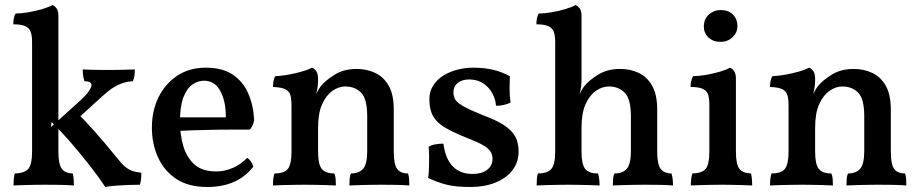

<svg xmlns="http://www.w3.org/2000/svg" viewBox="-20 -737 3672 766"><path d="M34 3Q34 -9 35 -22Q36 -35 39 -45Q79 -46 93.5 -64Q108 -82 108 -132V-569Q108 -593 103 -608.5Q98 -624 82 -632Q66 -640 33 -640Q33 -652 35 -663Q37 -674 42 -683Q63 -683 93 -688Q123 -693 149.5 -701Q176 -709 189 -717Q199 -713 206 -703Q213 -693 213 -673V-132Q213 -83 226 -64.5Q239 -46 270 -45Q273 -35 274 -21Q275 -7 275 3Q250 1 219 0.5Q188 0 156 0Q135 0 112.5 0.5Q90 1 70 1.5Q50 2 34 3ZM400 9Q378 -25 341.5 -72Q305 -119 264 -166.5Q223 -214 186 -250L183 -230L286 -323Q319 -352 332 -370Q345 -388 345 -397Q345 -405 338 -409Q331 -413 317 -413Q313 -425 311.5 -436.5Q310 -448 310 -460Q330 -459 350 -458.5Q370 -458 389 -458Q408 -458 424 -458Q443 -458 467.5 -458.5Q492 -459 518 -460Q518 -448 516.5 -435.5Q515 -423 510 -413Q490 -412 471 -406Q452 -400 432 -387.5Q412 -375 387 -352L284 -258L280 -295Q318 -257 356.5 -214Q395 -171 446 -108Q464 -85 478 -73Q492 -61 507 -55.5Q522 -50 544 -48Q544 -33 542.5 -21Q541 -9 538 0Q513 0 490 1Q467 2 444.5 3.5Q422 5 400 9Z M807 9Q732 9 683.5 -23Q635 -55 610.5 -109Q586 -163 586 -228Q586 -294 612 -348Q638 -402 686.5 -434.5Q735 -467 801 -467Q868 -467 909 -439Q950 -411 970.5 -364Q991 -317 994 -258Q990 -235 977 -220Q957 -220 922.5 -220Q888 -220 845.5 -219.5Q803 -219 758.5 -217.5Q714 -216 675 -214V-269H881Q881 -335 858.5 -375Q836 -415 794 -415Q770 -415 748 -400Q726 -385 712 -349.5Q698 -314 698 -251Q698 -201 711 -155.5Q724 -110 755 -81.5Q786 -53 843 -53Q876 -53 908.5 -67Q941 -81 966 -107Q974 -103 981.5 -92Q989 -81 990 -71Q955 -28 909.5 -9.5Q864 9 807 9Z M1143 -212V-316Q1143 -342 1138.5 -357.5Q1134 -373 1118 -381Q1102 -389 1069 -390Q1069 -402 1071 -413Q1073 -424 1078 -433Q1116 -435 1159 -445Q1202 -455 1225 -467Q1235 -463 1242 -453Q1249 -443 1249 -420ZM1551 -132Q1551 -81 1564.5 -63Q1578 -45 1608 -45Q1611 -35 1612 -24Q1613 -13 1613 3Q1591 1 1561 0.5Q1531 0 1500 0Q1479 0 1455.5 0.5Q1432 1 1411 1.5Q1390 2 1374 3Q1374 -12 1375 -24Q1376 -36 1380 -45Q1413 -45 1429 -64Q1445 -83 1445 -134V-273Q1445 -342 1421 -367Q1397 -392 1357 -392Q1332 -392 1307 -375Q1282 -358 1265.5 -322Q1249 -286 1249 -227V-132Q1249 -82 1263.5 -63.5Q1278 -45 1314 -45Q1318 -35 1319 -23.5Q1320 -12 1320 3Q1306 2 1285 1.5Q1264 1 1241 0.5Q1218 0 1196 0Q1175 0 1151.5 0.5Q1128 1 1106 1.5Q1084 2 1069 3Q1069 -12 1070.5 -24.5Q1072 -37 1075 -45Q1114 -45 1128.5 -63.5Q1143 -82 1143 -132V-316L1249 -420Q1249 -408 1247.5 -393Q1246 -378 1241 -361Q1245 -368 1249 -376Q1253 -384 1260 -393Q1278 -416 1315 -439Q1352 -462 1403 -462Q1442 -462 1476 -446.5Q1510 -431 1530.5 -395.5Q1551 -360 1551 -299Z M2014 -433Q2013 -408 2013 -381Q2013 -354 2017 -328Q2006 -322 1990.5 -318.5Q1975 -315 1959 -315Q1957 -342 1943.5 -366Q1930 -390 1907 -405Q1884 -420 1852 -420Q1823 -420 1806 -406Q1789 -392 1789 -369Q1789 -353 1796 -340.5Q1803 -328 1828 -313.5Q1853 -299 1905 -278Q1960 -258 1991 -237.5Q2022 -217 2035.5 -192.5Q2049 -168 2049 -132Q2049 -90 2024.5 -58Q2000 -26 1956.5 -8.5Q1913 9 1858 9Q1797 9 1760.5 -0.5Q1724 -10 1688 -27Q1691 -44 1691.5 -67Q1692 -90 1692 -112.5Q1692 -135 1690 -151Q1699 -158 1716 -161Q1733 -164 1749 -164Q1757 -103 1786.5 -73Q1816 -43 1865 -43Q1902 -43 1923.5 -59.5Q1945 -76 1945 -103Q1945 -120 1936.5 -133Q1928 -146 1906 -158.5Q1884 -171 1840 -188Q1788 -209 1755.5 -228Q1723 -247 1708 -273.5Q1693 -300 1693 -341Q1693 -373 1709 -397Q1725 -421 1750.5 -436.5Q1776 -452 1806.5 -459.5Q1837 -467 1865 -467Q1913 -467 1948 -458.5Q1983 -450 2014 -433Z M2602 -132Q2602 -81 2616 -63Q2630 -45 2659 -45Q2662 -35 2663.5 -24Q2665 -13 2665 3Q2643 1 2613 0.5Q2583 0 2551 0Q2531 0 2507 0.5Q2483 1 2462 1.5Q2441 2 2425 3Q2425 -12 2426 -24Q2427 -36 2431 -45Q2465 -45 2481 -64Q2497 -83 2497 -134V-273Q2497 -342 2472.5 -367Q2448 -392 2409 -392Q2383 -392 2358 -375Q2333 -358 2316.5 -322Q2300 -286 2300 -227V-132Q2300 -82 2314.5 -63.5Q2329 -45 2366 -45Q2369 -35 2370.5 -23.5Q2372 -12 2372 3Q2357 2 2336 1.5Q2315 1 2292 0.5Q2269 0 2247 0Q2227 0 2203 0.5Q2179 1 2157.5 1.5Q2136 2 2121 3Q2121 -12 2122 -24.5Q2123 -37 2126 -45Q2165 -45 2180 -63.5Q2195 -82 2195 -132V-316L2300 -420Q2300 -408 2298.5 -393Q2297 -378 2292 -361Q2296 -368 2300 -376Q2304 -384 2311 -393Q2329 -416 2366 -439Q2403 -462 2454 -462Q2494 -462 2527.5 -446.5Q2561 -431 2581.5 -395.5Q2602 -360 2602 -299ZM2195 -569Q2195 -593 2190 -608.5Q2185 -624 2169 -632Q2153 -640 2120 -640Q2120 -652 2122 -663Q2124 -674 2129 -683Q2150 -683 2180 -688Q2210 -693 2236.5 -701Q2263 -709 2276 -717Q2286 -713 2293 -703Q2300 -693 2300 -673V-538H2195ZM2195 -574H2300V-420L2195 -298Z M2736 3Q2736 -9 2737.5 -22Q2739 -35 2742 -45Q2782 -46 2796 -64Q2810 -82 2810 -132V-319Q2810 -343 2805.5 -358.5Q2801 -374 2785 -382Q2769 -390 2735 -390Q2735 -402 2737.5 -413Q2740 -424 2745 -433Q2765 -433 2795 -438Q2825 -443 2852 -451Q2879 -459 2892 -467Q2902 -463 2909 -453Q2916 -443 2916 -423V-132Q2916 -82 2929.5 -64Q2943 -46 2976 -45Q2979 -35 2980 -21Q2981 -7 2981 3Q2965 2 2945 1.5Q2925 1 2903 0.5Q2881 0 2860 0Q2838 0 2815.5 0.5Q2793 1 2772.5 1.5Q2752 2 2736 3ZM2854 -570Q2825 -570 2806.5 -587.5Q2788 -605 2788 -631Q2788 -661 2808 -679Q2828 -697 2855 -697Q2886 -697 2904 -679Q2922 -661 2922 -632Q2922 -607 2902.5 -588.5Q2883 -570 2854 -570Z M3126 -212V-316Q3126 -342 3121.5 -357.5Q3117 -373 3101 -381Q3085 -389 3052 -390Q3052 -402 3054 -413Q3056 -424 3061 -433Q3099 -435 3142 -445Q3185 -455 3208 -467Q3218 -463 3225 -453Q3232 -443 3232 -420ZM3534 -132Q3534 -81 3547.5 -63Q3561 -45 3591 -45Q3594 -35 3595 -24Q3596 -13 3596 3Q3574 1 3544 0.5Q3514 0 3483 0Q3462 0 3438.5 0.5Q3415 1 3394 1.5Q3373 2 3357 3Q3357 -12 3358 -24Q3359 -36 3363 -45Q3396 -45 3412 -64Q3428 -83 3428 -134V-273Q3428 -342 3404 -367Q3380 -392 3340 -392Q3315 -392 3290 -375Q3265 -358 3248.5 -322Q3232 -286 3232 -227V-132Q3232 -82 3246.5 -63.5Q3261 -45 3297 -45Q3301 -35 3302 -23.5Q3303 -12 3303 3Q3289 2 3268 1.5Q3247 1 3224 0.5Q3201 0 3179 0Q3158 0 3134.5 0.5Q3111 1 3089 1.5Q3067 2 3052 3Q3052 -12 3053.5 -24.5Q3055 -37 3058 -45Q3097 -45 3111.5 -63.5Q3126 -82 3126 -132V-316L3232 -420Q3232 -408 3230.5 -393Q3229 -378 3224 -361Q3228 -368 3232 -376Q3236 -384 3243 -393Q3261 -416 3298 -439Q3335 -462 3386 -462Q3425 -462 3459 -446.5Q3493 -431 3513.5 -395.5Q3534 -360 3534 -299Z"/></svg>

Font: Vollkorn Medium
Style: Regular
Weight: 500
Designer: Friedrich Althausen
Foundry: Friedrich Althausen
Version: Version 5.000